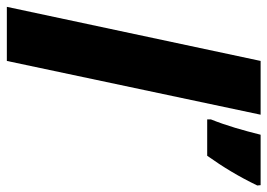

<svg xmlns="http://www.w3.org/2000/svg" viewBox="-146 -668 800 575"><g transform="rotate(90 254.5 -380.0)"><path d="M-13 0H149L310 -760H149ZM324 -600H433C467 -648 495 -694 522 -750L521 -760H370C357 -708 343 -658 324 -611Z"/></g></svg>

Font: Noto Sans UI Condensed Black
Style: Italic
Weight: 900
Width: 3
Italic angle: -192°
Designer: Monotype Design Team
Foundry: Monotype Imaging Inc.
Version: Version 1.901